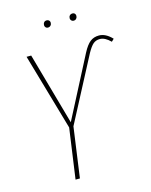

<svg xmlns="http://www.w3.org/2000/svg" viewBox="-124 -917 783 996"><g transform="rotate(-15 268.0 -418.5)"><path d="M221.2 -798.8Q214.4 -798.8 209.7 -804Q205.1 -809.1 205.1 -815.9Q205.1 -825.2 210.2 -831.1Q215.3 -836.9 225.1 -836.9Q232.4 -836.9 237.3 -832Q242.2 -827.1 242.2 -819.8Q242.2 -811 236.6 -804.9Q231 -798.8 221.2 -798.8ZM359.9 -798.8Q352.5 -798.8 347.7 -804Q342.8 -809.1 342.8 -815.9Q342.8 -825.2 348.4 -831.1Q354 -836.9 363.8 -836.9Q371.1 -836.9 375.5 -832Q379.9 -827.1 379.9 -819.8Q379.9 -811 374.5 -804.9Q369.1 -798.8 359.9 -798.8ZM155.8 0 193.8 -270 75.2 -681.2H100.1L209 -293.9L378.9 -622.1Q398.9 -660.2 418.5 -675.5Q438 -690.9 465.8 -690.9Q502 -690.9 536.1 -654.8L522.9 -642.1Q493.2 -671.9 465.8 -671.9Q444.3 -671.9 429.9 -659.4Q415.5 -647 397.9 -615.2L216.8 -270L179.2 0Z"/></g></svg>

Font: Fira Sans Compressed Thin
Style: Italic
Weight: 100
Width: 3
Italic angle: -8°
Designer: Carrois Corporate & Edenspiekermann AG
Foundry: Carrois Corporate GbR & Edenspiekermann AG
Version: Version 4.203;PS 004.203;hotconv 1.0.88;makeotf.lib2.5.64775